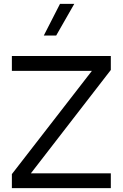

<svg xmlns="http://www.w3.org/2000/svg" viewBox="-20 -971 633 991"><path d="M289.6 -950.9 206.1 -787.6H270L363.3 -950.9ZM41.3 -605.2H454.3L41.3 -72.3V0H552V-76.4H139.4L552 -609.9V-681.9H41.3Z"/></svg>

Font: Estedad-FD-VF Thin
Style: Regular
Weight: 100
Designer: Amin Abedi
Version: Version 5.0